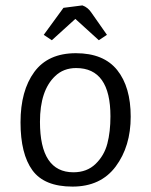

<svg xmlns="http://www.w3.org/2000/svg" viewBox="-20 -679 560 711"><path d="M252 -41Q302 -41 334 -72Q366 -103 377.5 -147Q389 -191 389 -248Q389 -427 262 -427Q215 -427 184 -397Q128 -344 128 -228Q128 -41 252 -41ZM464 -247Q464 -137 408.5 -62.5Q353 12 248.5 12Q144 12 100 -48.5Q56 -109 56 -226Q56 -343 107 -412.5Q158 -482 261 -482Q364 -482 414 -419.5Q464 -357 464 -247ZM142 -550 215 -650 285 -659Q306 -652 320 -630L376 -550L346 -530L259 -609L172 -530Z"/></svg>

Font: Ruluko
Style: Regular
Weight: 400
Designer: Ana Sanfelippo, Angelica Diaz, Meme Hernandez
Foundry: Ana Sanfelippo, Angelica Diaz y Meme Hernandez
Version: Version 1.001